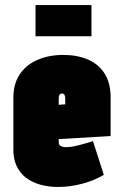

<svg xmlns="http://www.w3.org/2000/svg" viewBox="-20 -729 466 762"><path d="M343 -709H121V-585H343ZM213 -166V-177L419 -189V-343Q419 -399 395.5 -436.5Q372 -474 329.5 -492.5Q287 -511 231 -511Q175 -511 130 -492Q85 -473 59 -435Q33 -397 33 -340V-135Q33 -97 46.5 -69Q60 -41 84 -23Q108 -5 140.5 4Q173 13 210 13Q259 13 307 0Q355 -13 392 -35L349 -169Q328 -162 296 -153.5Q264 -145 244 -145Q235 -145 229 -146.5Q223 -148 219.5 -150.5Q216 -153 214.5 -157Q213 -161 213 -166ZM239 -333V-315L213 -313V-334Q213 -342 214 -347Q215 -352 218 -355Q221 -358 226 -358Q231 -358 234 -355Q237 -352 238 -346.5Q239 -341 239 -333Z"/></svg>

Font: Advent Pro Black
Style: Regular
Weight: 900
Version: Version 3.000